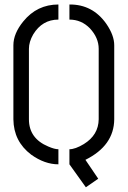

<svg xmlns="http://www.w3.org/2000/svg" viewBox="-20 -708 555 833"><path d="M38.1 -190.4V-511.7Q38.1 -562.5 81.1 -615.2Q140.6 -688.5 233.4 -688.5V-623Q163.1 -623 124 -558.6Q105.5 -526.4 105.5 -496.1V-190.4Q105.5 -107.4 189.5 -72.3Q216.8 -60.5 233.4 -60.5V4.9Q173.8 4.9 115.2 -37.1Q39.1 -94.7 38.1 -190.4ZM281.2 4.9V-60.5Q306.6 -60.5 343.8 -83Q407.2 -122.1 408.2 -190.4V-496.1Q408.2 -543.9 370.1 -585Q333 -623 281.2 -623V-688.5Q381.8 -689.5 441.4 -604.5Q475.6 -554.7 475.6 -511.7V-190.4Q474.6 -76.2 350.6 -14.6L406.2 67.4L352.5 104.5Z"/></svg>

Font: Post No Bills Colombo Medium
Style: Regular
Weight: 500
Designer: Kosala Senevirathne, Siva Puranthara, Lasantha Premarathna, Tharique Azeez
Foundry: Mooniak
Version: Version 1.220 ; ttfautohint (v1.6)